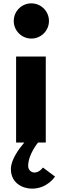

<svg xmlns="http://www.w3.org/2000/svg" viewBox="-20 -850 393 1145"><path d="M45 158C45 245 119 275 171 275C263 275 308 203 308 203L236 149C236 149 216 179 185 179C168 179 148 165 148 140C148 70 207 0 207 0H253V-513H76V0H125C95 35 45 101 45 158ZM167 -830C109 -830 62 -783 62 -725C62 -667 109 -620 167 -620C225 -620 272 -667 272 -725C272 -783 225 -830 167 -830Z"/></svg>

Font: Sztylet
Style: Bd
Weight: 700
Foundry: Cannot Into Space Fonts, PlusOne Fonts
Version: Version 0.12